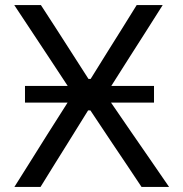

<svg xmlns="http://www.w3.org/2000/svg" viewBox="-20 -733 718 753"><path d="M36.5 0Q67 -48.5 98.5 -98.5Q129.5 -148.5 164 -203L245 -330.5H78V-396H245.5L178 -498.5Q144.5 -549 110.5 -600.5Q76 -652 36 -713H140.5Q171.5 -665 201.5 -619Q231 -572.5 258 -531L327 -423.5H335.5L403 -532Q429.5 -574 458.5 -620.5Q487 -666.5 516 -713H618Q582 -656.5 549.5 -605Q516.5 -553 488.5 -509.5L416.5 -396H584V-330.5H415.5L492 -219Q531.5 -161.5 568 -109Q604 -56.5 643 0H535Q503.5 -47.5 475 -90Q446.5 -132 420.5 -171L334.5 -300H325.5L245 -170.5Q219 -129 193.5 -88Q168 -47 139 0Z"/></svg>

Font: Heraclito
Style: Regular
Weight: 400
Designer: Kostas Bartsokas (font) & Cristiano Sobral (main changes)
Foundry: Kostas Bartsokas (font) & Cristiano Sobral (main changes)
Version: Version 1.00;July 8, 2020;FontCreator 13.0.0.2655 64-bit